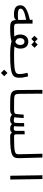

<svg xmlns="http://www.w3.org/2000/svg" viewBox="1584 -2316 935 4142"><g transform="rotate(90 2051.0 -245.5)"><path d="M288.6 -80.1C349.6 -80.1 385.7 -88.4 400.4 -116.2H412.6C418 -26.4 457 2.4 580.1 2.4C613.3 2.4 622.1 -13.2 622.1 -44.9C622.1 -73.7 613.3 -82 585.9 -82C504.4 -82 491.7 -92.8 491.2 -162.6L489.3 -480.5H406.7L407.7 -422.9C202.6 -374 93.8 -324.2 93.8 -216.8C93.8 -118.2 167.5 -80.1 288.6 -80.1ZM408.7 -342.8 411.1 -171.4C377 -166.5 334 -164.1 305.7 -164.1C206.1 -164.1 167 -179.7 167 -223.6C167 -274.9 240.7 -309.6 408.7 -342.8Z M579.1 2.4C705.6 2.4 801.8 -4.4 873 -27.3C944.8 -5.4 1042 2.4 1164.6 2.4C1199.7 2.4 1220.7 -8.3 1220.7 -43C1220.7 -72.3 1206.1 -82 1172.9 -82C1094.2 -82 1031.7 -84.5 982.4 -89.4C1014.6 -122.6 1028.8 -165.5 1028.8 -223.6C1028.8 -329.6 966.3 -389.6 880.4 -389.6C782.7 -389.6 724.6 -315.9 724.6 -216.8C724.6 -161.6 739.3 -119.6 768.6 -87.4C722.2 -84 662.1 -82 585.9 -82ZM883.8 -107.9C821.3 -128.4 803.2 -162.1 803.2 -213.4C803.2 -272 831.5 -305.7 878.9 -305.7C925.3 -305.7 950.7 -270.5 950.7 -215.8C950.7 -167 931.2 -127.4 883.8 -107.9ZM942.9 -454.1 1011.2 -522.9 942.9 -591.8 881.8 -530.3 820.8 -591.8 752.4 -522.9 820.8 -454.1 881.8 -515.1Z M1166 2.4C1597.7 2.4 1657.7 -49.8 1657.7 -197.8C1657.7 -250.5 1647 -315.4 1628.4 -384.8L1552.2 -372.6C1566.4 -309.1 1577.6 -248.5 1577.6 -200.2C1577.6 -107.9 1543.5 -82 1171.9 -82C1161.1 -82 1151.4 -70.8 1151.4 -43C1151.4 -13.2 1154.8 2.4 1166 2.4ZM1554.2 201.2 1624.5 130.9 1554.2 60.1 1483.9 130.9Z M2337.9 2.4C2356.4 2.4 2367.2 -10.7 2367.2 -43.9C2367.2 -68.8 2359.4 -82 2343.8 -82C2328.6 -82 2314 -82 2300.3 -82C2221.7 -82 2164.1 -82 2108.4 -84C2022 -86.9 2005.4 -106.4 2004.4 -209L2000.5 -693.4H1918.5L1922.4 -182.1C1923.3 -48.8 1964.4 -9.8 2089.8 -1C2151.4 2.9 2217.3 2.4 2293.9 2.4C2308.1 2.4 2322.8 2.4 2337.9 2.4Z M2566.9 2.4C2603 2.4 2637.7 -7.3 2651.9 -33.2H2662.6C2683.1 -10.7 2711.9 2.4 2752.9 2.4C2789.1 2.4 2820.8 -5.4 2835 -33.2H2845.7C2861.8 -5.4 2888.2 2.4 2923.8 2.4C2947.3 2.4 2964.4 -7.3 2964.4 -45.4C2964.4 -66.9 2954.6 -82 2929.7 -82C2882.3 -82 2878.9 -91.8 2878.9 -135.7C2878.9 -145 2878.9 -154.3 2878.9 -164.1C2878.9 -206.1 2878.9 -255.4 2877.9 -311.5L2804.2 -307.1C2804.2 -239.3 2803.7 -191.4 2803.7 -141.6C2803.7 -88.9 2793.5 -75.7 2750.5 -75.7C2734.4 -75.7 2718.3 -78.1 2702.1 -84C2703.6 -92.8 2704.6 -101.6 2705.6 -109.4C2709.5 -163.1 2710 -234.4 2709 -300.8L2636.2 -298.3C2635.7 -230.5 2635.3 -161.1 2631.3 -118.7C2628.4 -85.4 2617.2 -75.7 2576.7 -75.7C2555.2 -75.7 2530.3 -80.1 2508.8 -89.4C2510.7 -99.1 2512.7 -109.4 2513.7 -120.1C2520 -175.3 2522.9 -229.5 2526.4 -289.6L2453.6 -288.6C2449.2 -227.1 2445.8 -178.2 2440.9 -134.8C2436.5 -94.2 2416 -82 2343.8 -82L2338.4 2.4C2404.8 2.4 2431.2 -10.7 2449.2 -33.2H2460C2490.7 -6.3 2522.5 2.4 2566.9 2.4Z M2923.8 2.4C3350.1 2.4 3396.5 -45.9 3392.1 -200.2L3378.9 -693.4H3296.9L3308.1 -187C3310.1 -98.6 3289.1 -82 2929.7 -82C2910.2 -82 2896 -72.8 2896 -41C2896 -12.7 2904.8 2.4 2923.8 2.4Z M3771.5 0H3853.5L3843.3 -693.4H3761.2Z"/></g></svg>

Font: Cascadia Mono PL SemiLight
Style: Regular
Weight: 350
Monospace: yes
Designer: Aaron Bell
Foundry: Saja Typeworks
Version: Version 2404.023